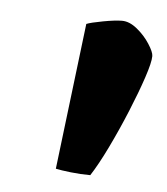

<svg xmlns="http://www.w3.org/2000/svg" viewBox="-33 -740 293 336"><g transform="rotate(5 113.5 -572.0)"><path d="M137 -435Q120 -435 102.5 -437Q85 -439 76 -441L107 -698Q114 -701 135.5 -705Q157 -709 169 -709Q182 -709 195.5 -698Q209 -687 218 -673Q227 -659 227 -652Q227 -641 218 -614Q209 -587 195 -553Q181 -519 165.5 -487Q150 -455 137 -435Z"/></g></svg>

Font: Texturina ExtraBold
Style: Italic
Weight: 800
Italic angle: -11°
Designer: Guillermo Torres Carreño
Foundry: Omnibus-Type
Version: Version 1.002; ttfautohint (v1.8.3)